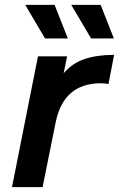

<svg xmlns="http://www.w3.org/2000/svg" viewBox="-20 -764 486 784"><path d="M446 -540 423 -421Q406 -424 392 -424Q239 -424 207 -263L154 0H29L135 -534H254L240 -465Q275 -506 325.5 -523Q376 -540 446 -540ZM83 -744H203L257 -607H164ZM271 -744H391L445 -607H352Z"/></svg>

Font: Montserrat Alternates SemiBold
Style: Italic
Weight: 600
Italic angle: -11.3°
Designer: Julieta Ulanovsky
Foundry: Julieta Ulanovsky
Version: Version 7.200